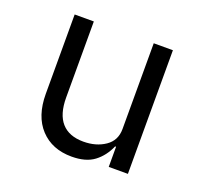

<svg xmlns="http://www.w3.org/2000/svg" viewBox="-98 -628 796 753"><g transform="rotate(20 300.0 -252.0)"><path d="M422 -84H418Q399 -40 364.5 -14Q330 12 271 12Q189 12 140.5 -40Q92 -92 92 -185V-516H172V-199Q172 -129 203 -94Q234 -59 294 -59Q347 -59 384.5 -84.5Q422 -110 422 -158V-516H502V0H422Z"/></g></svg>

Font: iA Writer Duo V
Style: Regular
Weight: 400
Designer: Mike Abbink, Paul van der Laan, Pieter van Rosmalen, Oliver Reichenstein
Foundry: Information Architects Inc.
Version: Version 2.000